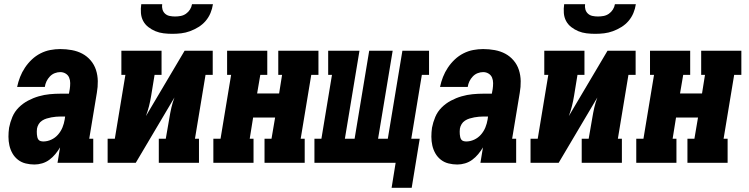

<svg xmlns="http://www.w3.org/2000/svg" viewBox="-20 -770 3540 908"><path d="M143 8Q122 8 101.5 3Q81 -2 65 -14.5Q49 -27 39 -44.5Q29 -62 24.5 -82Q20 -102 20 -123.5Q20 -145 23 -166Q28 -192 38.5 -217Q49 -242 68.5 -261.5Q88 -281 112.5 -294Q137 -307 163 -314.5Q189 -322 215 -324.5Q241 -327 267 -327H306L310 -349Q312 -363 312 -377Q312 -391 307 -403Q302 -415 290.5 -422Q279 -429 265 -429Q252 -429 239 -424Q226 -419 216 -408.5Q206 -398 200 -385.5Q194 -373 192 -359H61Q66 -383 75 -406Q84 -429 98 -450Q112 -471 130.5 -488.5Q149 -506 171.5 -517.5Q194 -529 218 -533.5Q242 -538 265 -538Q293 -538 320 -533Q347 -528 369.5 -516Q392 -504 409 -484Q426 -464 434 -439Q442 -414 442.5 -386.5Q443 -359 438 -331L402 -114H421V0H252L264 -73Q254 -56 241.5 -41Q229 -26 213.5 -14.5Q198 -3 179.5 2.5Q161 8 143 8ZM185 -101Q204 -101 222.5 -109.5Q241 -118 254.5 -133.5Q268 -149 275.5 -167.5Q283 -186 286 -205L288 -219H267Q256 -219 245 -218Q234 -217 223 -215Q212 -213 200.5 -209.5Q189 -206 179 -199.5Q169 -193 163 -183Q157 -173 155 -162Q154 -155 154 -148Q154 -141 154.5 -134.5Q155 -128 156.5 -121.5Q158 -115 161.5 -110Q165 -105 171.5 -103Q178 -101 185 -101Z M489 0V-114H523L573 -416H554V-530H744V-416H711L695 -318Q691 -293 685 -269Q679 -245 670 -221L853 -530H986V-416H952L902 -114H921V0H731V-114H764L781 -212Q785 -237 790.5 -261Q796 -285 805 -309L622 0ZM795 -610Q774 -610 753.5 -612.5Q733 -615 715 -622.5Q697 -630 681.5 -642Q666 -654 657 -671Q648 -688 646.5 -708.5Q645 -729 648 -750H747Q745 -737 748.5 -725Q752 -713 761 -705Q770 -697 782.5 -694.5Q795 -692 808 -692Q821 -692 834.5 -694.5Q848 -697 859.5 -705Q871 -713 878.5 -725Q886 -737 888 -750H987Q984 -729 975.5 -708.5Q967 -688 952.5 -671Q938 -654 918.5 -642Q899 -630 878.5 -622.5Q858 -615 837 -612.5Q816 -610 795 -610Z M989 0V-114H1023L1073 -416H1054V-530H1244V-416H1211L1196 -328H1300L1314 -416H1296V-530H1486V-416H1452L1402 -114H1421V0H1231V-114H1264L1281 -214H1177L1161 -114H1179V0Z M1832 118 1851 0H1467V-114H1500L1550 -416H1532V-530H1680L1611 -114H1657L1726 -530H1837L1768 -114H1814L1883 -530H2009V-416H1975L1925 -114H1965L1927 118Z M2143 8Q2122 8 2101.5 3Q2081 -2 2065 -14.5Q2049 -27 2039 -44.5Q2029 -62 2024.5 -82Q2020 -102 2020 -123.5Q2020 -145 2023 -166Q2028 -192 2038.5 -217Q2049 -242 2068.5 -261.5Q2088 -281 2112.5 -294Q2137 -307 2163 -314.5Q2189 -322 2215 -324.5Q2241 -327 2267 -327H2306L2310 -349Q2312 -363 2312 -377Q2312 -391 2307 -403Q2302 -415 2290.5 -422Q2279 -429 2265 -429Q2252 -429 2239 -424Q2226 -419 2216 -408.5Q2206 -398 2200 -385.5Q2194 -373 2192 -359H2061Q2066 -383 2075 -406Q2084 -429 2098 -450Q2112 -471 2130.5 -488.5Q2149 -506 2171.5 -517.5Q2194 -529 2218 -533.5Q2242 -538 2265 -538Q2293 -538 2320 -533Q2347 -528 2369.5 -516Q2392 -504 2409 -484Q2426 -464 2434 -439Q2442 -414 2442.5 -386.5Q2443 -359 2438 -331L2402 -114H2421V0H2252L2264 -73Q2254 -56 2241.5 -41Q2229 -26 2213.5 -14.5Q2198 -3 2179.5 2.5Q2161 8 2143 8ZM2185 -101Q2204 -101 2222.5 -109.5Q2241 -118 2254.5 -133.5Q2268 -149 2275.5 -167.5Q2283 -186 2286 -205L2288 -219H2267Q2256 -219 2245 -218Q2234 -217 2223 -215Q2212 -213 2200.5 -209.5Q2189 -206 2179 -199.5Q2169 -193 2163 -183Q2157 -173 2155 -162Q2154 -155 2154 -148Q2154 -141 2154.5 -134.5Q2155 -128 2156.5 -121.5Q2158 -115 2161.5 -110Q2165 -105 2171.5 -103Q2178 -101 2185 -101Z M2489 0V-114H2523L2573 -416H2554V-530H2744V-416H2711L2695 -318Q2691 -293 2685 -269Q2679 -245 2670 -221L2853 -530H2986V-416H2952L2902 -114H2921V0H2731V-114H2764L2781 -212Q2785 -237 2790.5 -261Q2796 -285 2805 -309L2622 0ZM2795 -610Q2774 -610 2753.5 -612.5Q2733 -615 2715 -622.5Q2697 -630 2681.5 -642Q2666 -654 2657 -671Q2648 -688 2646.5 -708.5Q2645 -729 2648 -750H2747Q2745 -737 2748.5 -725Q2752 -713 2761 -705Q2770 -697 2782.5 -694.5Q2795 -692 2808 -692Q2821 -692 2834.5 -694.5Q2848 -697 2859.5 -705Q2871 -713 2878.5 -725Q2886 -737 2888 -750H2987Q2984 -729 2975.5 -708.5Q2967 -688 2952.5 -671Q2938 -654 2918.5 -642Q2899 -630 2878.5 -622.5Q2858 -615 2837 -612.5Q2816 -610 2795 -610Z M2989 0V-114H3023L3073 -416H3054V-530H3244V-416H3211L3196 -328H3300L3314 -416H3296V-530H3486V-416H3452L3402 -114H3421V0H3231V-114H3264L3281 -214H3177L3161 -114H3179V0Z"/></svg>

Font: Iosevka Curly Slab HvObl
Style: Regular
Weight: 900
Italic angle: -9°
Monospace: yes
Designer: Belleve Invis
Foundry: Belleve Invis
Version: Version 11.1.0; ttfautohint (v1.8.3)